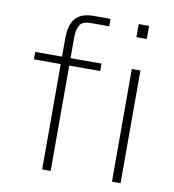

<svg xmlns="http://www.w3.org/2000/svg" viewBox="-81 -795 785 867"><g transform="rotate(10 311.5 -361.5)"><path d="M351 -517V-483H209V0H170V-483H47V-517H170V-603Q170 -663 195.8 -693Q221.5 -723 280 -723H356V-689H270Q234 -689 221.5 -668.8Q209 -648.5 209 -611V-517ZM529.5 -517V0H490V-517ZM533 -722V-662H485.5V-722Z"/></g></svg>

Font: Public Sans Thin
Style: Regular
Weight: 100
Designer: The Public Sans project authors (U.S. Web Design System). Libre Franklin designed by Pablo Impallari and Rodrigo Fuenzal
Version: Version 1.008